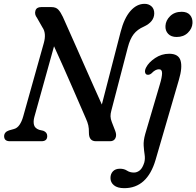

<svg xmlns="http://www.w3.org/2000/svg" viewBox="-20 -737 1025 1002"><path d="M159 -125.5Q153 -102.5 157.5 -85Q162 -67.5 184.5 -59.5L206 -54.5Q226.5 -46.5 226.5 -27Q226.5 0 196.5 0H31.5Q1.5 0 1.5 -26.5Q2 -48 27 -56.5L52 -63.5Q70 -68 82 -85.8Q94 -103.5 101 -129L208.5 -512Q223 -563.5 201.5 -594L173 -644Q159 -662 164.8 -681Q170.5 -700 194.5 -700H248.5Q272 -700 284.2 -686.8Q296.5 -673.5 308 -649Q319 -624.5 337.2 -583.5Q355.5 -542.5 378 -491.8Q400.5 -441 424.2 -387.2Q448 -333.5 470.5 -282.8Q493 -232 511.5 -191.5L609.5 -570.5Q628 -642.5 660.8 -679.8Q693.5 -717 734.5 -717Q756 -717 770.5 -704Q785 -691 785 -667Q784.5 -623 730.5 -598Q697 -583.5 677.8 -558.8Q658.5 -534 647 -489.5L561 -159.5Q556.5 -143 556.8 -129.8Q557 -116.5 563.5 -100L581.5 -53.5Q590 -31.5 582.2 -15.8Q574.5 0 554.5 0H480.5Q443.5 0 444 -45.5Q444.5 -66 440.8 -82.8Q437 -99.5 428 -119Q417 -144 398.5 -186.8Q380 -229.5 357 -282.2Q334 -335 309.5 -390.2Q285 -445.5 262 -495.5ZM902 -544Q873 -544 857.5 -560.5Q842 -577 843.5 -602Q845 -630.5 868 -653Q891 -675.5 928 -675.5Q957 -675.5 971.5 -658.8Q986 -642 984.5 -616Q983 -588 960.5 -566Q938 -544 902 -544ZM913.5 -320 792 97Q748.5 245 628.5 245Q593 245 574.8 230Q556.5 215 556.5 192Q556.5 170.5 569.5 157Q582.5 143.5 606 143.5Q627.5 143.5 642.8 153.5Q658 163.5 679 163.5Q695.5 163.5 709.8 151.8Q724 140 733 111Q738 91.5 734.8 70.5Q731.5 49.5 729.8 23.5Q728 -2.5 738 -38L814.5 -297.5Q825.5 -334 825.8 -354.8Q826 -375.5 809.5 -375.5Q790.5 -375.5 770.5 -354Q758 -344 746.5 -347.5Q739 -350 737 -360.2Q735 -370.5 742.5 -385Q756 -411.5 789.5 -434Q823 -456.5 863 -456.5Q911.5 -456.5 922.2 -421Q933 -385.5 913.5 -320Z"/></svg>

Font: Fraunces 72pt SuperSoft
Style: Italic
Weight: 400
Italic angle: -16°
Version: Version 1.000;[b76b70a41]